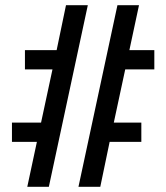

<svg xmlns="http://www.w3.org/2000/svg" viewBox="-20 -737 640 739"><path d="M366 -18H282L432 -717H515L478 -544H574V-470H462L418 -265H524V-191H402ZM168 -18H85L122 -191H26V-265H138L182 -470H76V-544H198L234 -717H318Z"/></svg>

Font: R Plex Mono
Style: Regular
Weight: 400
Monospace: yes
Designer: Belleve Invis
Foundry: Belleve Invis
Version: Version 31.8.0